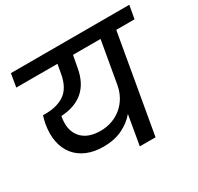

<svg xmlns="http://www.w3.org/2000/svg" viewBox="-157 -926 1145 1111"><g transform="rotate(-30 416.0 -370.0)"><path d="M325 -191Q366 -191 402 -204Q438 -217 466.5 -241Q495 -265 514 -298.5Q533 -332 540 -372L589 -652H405L390 -572Q358 -390 170 -379L169 -375Q154 -291 195.5 -241Q237 -191 325 -191ZM41 -740H832L816 -652H694L580 0H475L509 -197Q474 -155 420 -129Q366 -103 294 -103Q232 -103 184.5 -123Q137 -143 107 -180Q77 -217 66.5 -269Q56 -321 67 -385Q69 -397 72.5 -410Q76 -423 80 -436H93Q177 -436 226 -471.5Q275 -507 290 -590L301 -652H26Z"/></g></svg>

Font: SVN-Poppins Medium
Style: Italic
Weight: 500
Italic angle: -10°
Designer: Ninad Kale (Devanagari), Jonny Pinhorn (Latin)
Foundry: Indian Type Foundry
Version: Version 3.002 2017; ttfautohint (v1.8.3)